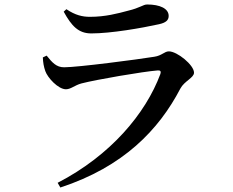

<svg xmlns="http://www.w3.org/2000/svg" viewBox="-20 -783 1040 856"><path d="M171 -527C172 -504 175 -486 182 -466C192 -437 239 -385 274 -385C296 -385 313 -403 343 -411C408 -428 618 -464 683 -469C695 -470 699 -465 695 -453C629 -276 473 -90 237 32L249 53C530 -39 688 -204 784 -388C802 -422 845 -436 845 -459C845 -493 770 -554 733 -554C713 -554 702 -535 668 -530C595 -518 326 -483 266 -483C231 -483 213 -504 188 -535ZM689 -675C721 -682 732 -694 732 -712C732 -745 693 -763 636 -763C618 -763 605 -748 550 -735C505 -723 450 -708 381 -708C348 -708 316 -715 276 -742L264 -731C299 -667 330 -634 387 -634C475 -634 612 -658 689 -675Z"/></svg>

Font: Noto Serif CJK KR SemiBold
Style: Regular
Weight: 600
Designer: Ryoko NISHIZUKA 西塚涼子 (kana & ideographs); Frank Grießhammer (Latin, Greek & Cyrillic); Wenlong ZHANG 张文龙 (bopomofo); San
Foundry: Adobe
Version: Version 2.001;hotconv 1.1.0;makeotfexe 2.6.0